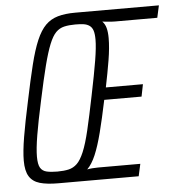

<svg xmlns="http://www.w3.org/2000/svg" viewBox="-50 -736 731 784"><g transform="rotate(-5 315.0 -344.0)"><path d="M158 0Q111 0 82 -8.5Q53 -17 39 -39.5Q25 -62 25 -104Q25 -142 35 -201.5Q45 -261 63 -344Q81 -431 96 -491.5Q111 -552 127.5 -590.5Q144 -629 165 -650Q186 -671 215.5 -679.5Q245 -688 287 -688H630L619 -638H446Q435 -638 419.5 -639.5Q404 -641 394 -642Q405 -631 409.5 -614Q414 -597 414 -573Q414 -534 405.5 -482.5Q397 -431 385 -373H537L527 -323H374Q358 -246 344 -191.5Q330 -137 315 -101.5Q300 -66 280 -46Q288 -48 301 -49Q314 -50 325 -50H498L487 0ZM158 -48Q185 -48 204.5 -52.5Q224 -57 239 -71.5Q254 -86 267.5 -118Q281 -150 294 -205Q307 -260 324 -344Q342 -431 351 -485.5Q360 -540 360 -571Q360 -595 355.5 -608.5Q351 -622 341 -629Q331 -636 317 -638Q303 -640 283 -640Q257 -640 237.5 -635.5Q218 -631 203.5 -616.5Q189 -602 176 -570Q163 -538 149 -483.5Q135 -429 117 -344Q98 -257 89 -202.5Q80 -148 80 -116Q80 -84 88.5 -70Q97 -56 114.5 -52Q132 -48 158 -48Z"/></g></svg>

Font: Saira ExtraCondensed Light
Style: Italic
Weight: 300
Width: 2
Italic angle: -12°
Designer: Hector Gatti with collaboration of the Omnibus-Type team
Foundry: Omnibus-Type
Version: Version 1.101